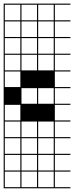

<svg xmlns="http://www.w3.org/2000/svg" viewBox="-20 -747 404 1046"><path d="M363.6 278.8H0V-727.3H363.6V-721.2H278.8V-636.4H363.6V-630.3H278.8V-545.5H363.6V-539.4H278.8V-454.5H363.6V-448.5H278.8V-363.6H363.6V-357.6H278.8V-272.7H363.6V-266.7H278.8V-181.8H363.6V-175.8H278.8V-90.9H363.6V-84.8H278.8V0H363.6V6.1H278.8V90.9H363.6V97H278.8V181.8H363.6V187.9H278.8V272.7H363.6ZM90.9 -636.4V-721.2H6.1V-636.4ZM187.9 -636.4H272.7V-721.2H187.9ZM97 -636.4H181.8V-721.2H97ZM187.9 -545.5H272.7V-630.3H187.9ZM6.1 -545.5H90.9V-630.3H6.1ZM97 -545.5H181.8V-630.3H97ZM187.9 -454.5H272.7V-539.4H187.9ZM6.1 -454.5H90.9V-539.4H6.1ZM97 -454.5H181.8V-539.4H97ZM97 -363.6H181.8V-448.5H97ZM187.9 -363.6H272.7V-448.5H187.9ZM6.1 -363.6H90.9V-448.5H6.1ZM6.1 -272.7H90.9V-357.6H6.1ZM97 -181.8H181.8V-266.7H97ZM187.9 -181.8H272.7V-266.7H187.9ZM6.1 -90.9H90.9V-175.8H6.1ZM97 0H181.8V-84.8H97ZM187.9 0H272.7V-84.8H187.9ZM6.1 0H90.9V-84.8H6.1ZM97 90.9H181.8V6.1H97ZM187.9 90.9H272.7V6.1H187.9ZM6.1 90.9H90.9V6.1H6.1ZM6.1 181.8H90.9V97H6.1ZM97 181.8H181.8V97H97ZM187.9 181.8H272.7V97H187.9ZM181.8 272.7V187.9H6.1V272.7H90.9V187.9H97V272.7ZM272.7 272.7V187.9H187.9V272.7Z"/></svg>

Font: Micro 5 Charted
Style: Regular
Weight: 400
Designer: Sarah Cadigan-Fried
Version: Version 1.000; ttfautohint (v1.8.4.7-5d5b)